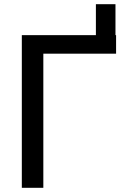

<svg xmlns="http://www.w3.org/2000/svg" viewBox="-20 -895 619 915"><path d="M437 -642.1V-875H530.3V-642.1ZM533.2 -727.5V-639.2H186.5V0H84V-727.5Z"/></svg>

Font: Inter Cardless
Style: Regular
Weight: 400
Designer: Rasmus Andersson
Foundry: rsms
Version: Version 4.001;git-9221beed3